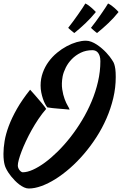

<svg xmlns="http://www.w3.org/2000/svg" viewBox="-34 -995 698 1098"><path d="M605 -654.8Q608.4 -648.9 612.3 -643.3Q616.2 -637.7 619.6 -627.4Q623 -617.2 625.5 -600.1Q627.9 -583 627.9 -554.2Q627.9 -493.7 613.8 -434.1Q599.6 -374.5 575.2 -318.4Q550.8 -262.2 517.6 -210.7Q484.4 -159.2 446 -114.5Q407.7 -69.8 366.2 -33.4Q324.7 2.9 283.4 28.8Q242.2 54.7 203.1 68.8Q164.1 83 130.9 83Q117.7 83 103.8 76.7Q89.8 70.3 76.4 60.1Q63 49.8 51 37.6Q39.1 25.4 29.5 13.4Q20 1.5 13.7 -8.3Q7.3 -18.1 4.9 -22.9Q2.4 -27.8 -1 -34.7Q-4.4 -41.5 -7.3 -52Q-10.3 -62.5 -12.2 -77.9Q-14.2 -93.3 -14.2 -115.2Q-14.2 -148.9 -7.6 -188.7Q-1 -228.5 16.1 -274.4Q33.2 -320.3 62.7 -372.3Q92.3 -424.3 138.2 -481.9Q142.1 -477.5 149.9 -469Q157.7 -460.4 167 -449.7Q176.3 -439 186.5 -427Q196.8 -415 205.8 -404.3Q214.8 -393.6 221.2 -385Q227.5 -376.5 230 -372.1Q206.5 -345.2 185.5 -314Q164.6 -282.7 146.7 -250.7Q128.9 -218.8 114.3 -187.5Q99.6 -156.2 89.4 -129.4Q79.1 -102.5 73.5 -81.5Q67.9 -60.5 67.9 -48.8Q67.9 -41 70.8 -33.9Q73.7 -26.9 78.1 -21.5Q82.5 -16.1 87.4 -12.9Q92.3 -9.8 96.2 -9.8Q121.6 -9.8 154.3 -24.4Q187 -39.1 222.9 -65.4Q258.8 -91.8 296.4 -128.9Q334 -166 369.1 -210.9Q404.3 -255.9 435.3 -307.4Q466.3 -358.9 489.7 -414.6Q513.2 -470.2 526.6 -528.6Q540 -586.9 540 -645Q540 -662.6 536.1 -674.6Q532.2 -686.5 525.9 -694.1Q519.5 -701.7 511.5 -704.8Q503.4 -708 495.1 -708Q457.5 -708 428 -693.6Q398.4 -679.2 377 -657.2Q355.5 -635.3 342.3 -608.9Q329.1 -582.5 324.2 -558.1Q316.9 -517.1 321.8 -484.6Q326.7 -452.1 335.7 -428.2Q344.7 -404.3 353.8 -389.4Q362.8 -374.5 363.8 -368.2Q352.1 -369.6 335.9 -370.8Q319.8 -372.1 302.2 -373.5Q284.7 -375 267.6 -376.7Q250.5 -378.4 236.8 -380.9Q231 -387.7 224.1 -400.4Q217.3 -413.1 211.7 -429.7Q206.1 -446.3 202.1 -465.8Q198.2 -485.4 198.2 -505.9Q198.2 -544.9 210.7 -579.3Q223.1 -613.8 244.1 -642.3Q265.1 -670.9 292 -693.1Q318.8 -715.3 347.7 -730.7Q376.5 -746.1 404.8 -754.2Q433.1 -762.2 457 -762.2Q472.7 -762.2 488.5 -756.1Q504.4 -750 519.5 -740Q534.7 -730 548.6 -718Q562.5 -706.1 573.7 -694.1Q585 -682.1 593 -671.6Q601.1 -661.1 605 -654.8ZM514.2 -926.3Q486.8 -892.6 455.1 -862.3Q423.3 -832 391.1 -806.2Q388.7 -807.6 383.8 -811.5Q378.9 -815.4 373.3 -820.3Q367.7 -825.2 362.8 -829.3Q357.9 -833.5 356 -835.9Q368.2 -851.1 383.3 -871.6Q398.4 -892.1 412.6 -912.4Q426.8 -932.6 438 -949.5Q449.2 -966.3 454.1 -975.1Q464.4 -970.2 473.9 -963.1Q483.4 -956.1 491.5 -948.7Q499.5 -941.4 505.6 -935.3Q511.7 -929.2 514.2 -926.3ZM644 -926.3Q617.2 -892.6 585.2 -862.3Q553.2 -832 521 -806.2Q518.6 -807.6 513.7 -811.5Q508.8 -815.4 503.2 -820.3Q497.6 -825.2 492.9 -829.3Q488.3 -833.5 486.3 -835.9Q498.5 -851.1 513.7 -871.6Q528.8 -892.1 542.7 -912.4Q556.6 -932.6 567.9 -949.5Q579.1 -966.3 584 -975.1Q594.2 -970.2 604 -963.1Q613.8 -956.1 621.8 -948.7Q629.9 -941.4 635.7 -935.3Q641.6 -929.2 644 -926.3Z"/></svg>

Font: Yesteryear
Style: Regular
Weight: 400
Designer: Astigmatic (AOETI)
Foundry: Astigmatic (AOETI)
Version: Version 1.000